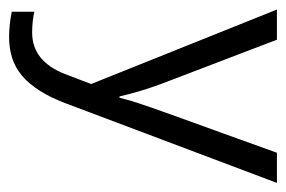

<svg xmlns="http://www.w3.org/2000/svg" viewBox="-126 -332 644 433"><g transform="rotate(90 196.5 -115.0)"><path d="M1 -417H69L160 -179Q176 -138 184.5 -109Q193 -80 197 -62H200Q203 -73 205 -81Q207 -89 211 -101Q215 -113 222 -133.5Q229 -154 242 -190Q255 -226 275 -281Q295 -336 324 -417H392L213 58Q200 93 184 118Q168 143 150 158Q132 173 110.5 180Q89 187 63 187Q36 187 6 181V130Q27 135 53 135Q117 135 146 62L169 2Z"/></g></svg>

Font: UN Bangla
Style: Regular
Weight: 400
Designer: Desinged by Rajon, Unicode developed by Rashed (IMGN)
Version: Version 2.001;March 19, 2023;FontCreator 14.0.0.2901 64-bit